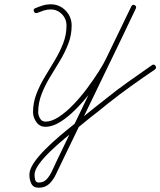

<svg xmlns="http://www.w3.org/2000/svg" viewBox="-20 -579 747 895"><path d="M154 -519Q142 -515 138 -526Q134 -537 145 -541Q162 -548 179.5 -553.5Q197 -559 216 -559Q257 -559 285.5 -530Q314 -501 314 -460Q314 -416 298.5 -375.5Q283 -335 259.5 -296Q236 -257 212.5 -218.5Q189 -180 173.5 -139.5Q158 -99 158 -56Q158 -42 166.5 -27Q175 -12 192 -12Q221 -12 255 -34.5Q289 -57 323 -92.5Q357 -128 387 -168.5Q417 -209 440.5 -246Q464 -283 475 -307Q504 -368 533.5 -428Q563 -488 592 -549Q597 -560 608 -555Q618 -549 613 -539Q526 -358 439 -177Q352 4 264 185Q253 207 241 233Q229 259 210 277.5Q191 296 161 296Q161 296 161 296Q161 296 161 296Q161 296 161 296Q161 296 161 296Q135 296 126 277Q117 258 117 236Q117 211 137.5 180.5Q158 150 190.5 117.5Q223 85 259.5 54Q296 23 328.5 -2.5Q361 -28 381 -45Q381 -45 381 -45Q381 -45 381 -45Q403 -63 425 -80.5Q447 -98 469 -115Q522 -158 577 -197Q632 -236 688 -275Q698 -282 705 -272Q711 -262 702 -255Q646 -217 591.5 -178Q537 -139 484 -97Q462 -79 440 -61.5Q418 -44 396 -27Q396 -27 396 -27Q396 -27 396 -27Q378 -12 347 13Q316 38 280.5 67.5Q245 97 213 128Q181 159 161 187Q141 215 141 236Q141 247 144 259.5Q147 272 161 272Q161 272 161 272Q161 272 161 272Q161 272 161 272Q161 272 161 272Q184 272 199 255Q214 238 224 215Q234 192 243 174Q330 -6 417 -187Q504 -368 592 -549Q597 -560 608 -555Q618 -549 613 -539Q584 -478 555 -417.5Q526 -357 497 -297Q484 -269 459.5 -230Q435 -191 402.5 -149Q370 -107 334 -70.5Q298 -34 261.5 -11Q225 12 192 12Q165 12 149.5 -10Q134 -32 134 -56Q134 -100 149.5 -140.5Q165 -181 188.5 -220Q212 -259 235.5 -298Q259 -337 274.5 -377Q290 -417 290 -460Q290 -491 268.5 -513Q247 -535 216 -535Q199 -535 184 -530Q169 -525 154 -519Q154 -519 154 -519Q154 -519 154 -519Z"/></svg>

Font: FRB American Cursive Light
Style: Italic
Weight: 300
Italic angle: -25°
Version: Version 2.0;Modular Font Editor K font №1